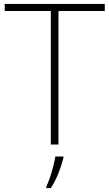

<svg xmlns="http://www.w3.org/2000/svg" viewBox="-20 -734 555 975"><path d="M277 0H238V-678H4V-714H512V-678H277ZM302 68Q293 104 277 145Q261 186 238 221H215V214Q223 198 232.5 170.5Q242 143 250 112.5Q258 82 261 61H302Z"/></svg>

Font: Noto Sans Devanagari ExtraLight
Style: Regular
Weight: 200
Designer: Jelle Bosma - Monotype Design Team
Foundry: Monotype Imaging Inc.
Version: Version 2.004; ttfautohint (v1.8.4.7-5d5b)